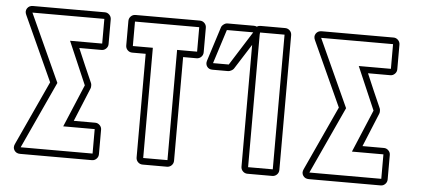

<svg xmlns="http://www.w3.org/2000/svg" viewBox="-48 -797 1969 899"><g transform="rotate(5 936.0 -347.5)"><path d="M184 -346 45 -651Q37 -668 46 -681.5Q55 -695 73 -695H411Q423 -695 432 -686Q441 -677 441 -664V-548Q441 -536 432 -527Q423 -518 411 -518H306Q323 -477 340.5 -437.5Q358 -398 375 -359Q377 -355 377 -346.5Q377 -338 375 -334L310 -176H411Q423 -176 432 -167Q441 -158 441 -146V-31Q441 -18 432 -9Q423 0 411 0H73Q55 0 46 -13.5Q37 -27 45 -44ZM73 -31H411V-146H263L347 -346L260 -548H411V-664H73L218 -346Z M794 -518V-31Q794 -18 785 -9Q776 0 763 0H649Q636 0 627 -9Q618 -18 618 -31V-518H555Q542 -518 533 -527Q524 -536 524 -549V-664Q524 -677 533 -686Q542 -695 555 -695H857Q870 -695 879 -686Q888 -677 888 -664V-549Q888 -536 879 -527Q870 -518 857 -518ZM857 -549V-664H555V-549H649V-31H763V-549Z M958 -671Q960 -679 969 -686Q978 -693 987 -693H1111Q1119 -693 1125 -690Q1133 -695 1142 -695H1258Q1271 -695 1280 -686Q1289 -677 1289 -664V-31Q1289 -18 1280 -9Q1271 0 1258 0H1142Q1129 0 1120 -9Q1111 -18 1111 -31V-603L1036 -485Q1033 -480 1024.5 -475.5Q1016 -471 1010 -471H936Q919 -471 910.5 -483Q902 -495 907 -511ZM1258 -31V-664H1143Q1143 -657 1142 -654V-31ZM936 -502H1010L1111 -662H987Z M1541 -346 1402 -651Q1394 -668 1403 -681.5Q1412 -695 1430 -695H1768Q1780 -695 1789 -686Q1798 -677 1798 -664V-548Q1798 -536 1789 -527Q1780 -518 1768 -518H1663Q1680 -477 1697.5 -437.5Q1715 -398 1732 -359Q1734 -355 1734 -346.5Q1734 -338 1732 -334L1667 -176H1768Q1780 -176 1789 -167Q1798 -158 1798 -146V-31Q1798 -18 1789 -9Q1780 0 1768 0H1430Q1412 0 1403 -13.5Q1394 -27 1402 -44ZM1430 -31H1768V-146H1620L1704 -346L1617 -548H1768V-664H1430L1575 -346Z"/></g></svg>

Font: Lichte PostBus
Style: Regular
Weight: 400
Designer: Peter Wiegel
Version: Version 1.001